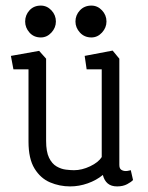

<svg xmlns="http://www.w3.org/2000/svg" viewBox="-20 -663 530 687"><path d="M231 4Q193 4 159 -10.5Q125 -25 103.5 -60Q82 -95 82 -156V-415H28L19 -463L120 -481L145 -453V-159Q145 -120 155.5 -98.5Q166 -77 182.5 -67.5Q199 -58 216 -56Q233 -54 245 -54Q273 -54 302.5 -68Q332 -82 344 -101V-415H290L283 -463L383 -482L407 -453V-73Q407 -60 414 -55.5Q421 -51 430 -51Q436 -51 441 -52.5Q446 -54 448 -54L456 -19Q450 -12 435 -4Q420 4 399 4Q378 4 365.5 -6.5Q353 -17 348 -37Q325 -18 294 -7Q263 4 231 4ZM307 -529Q282 -529 266 -546.5Q250 -564 250 -586Q250 -609 266 -626Q282 -643 307 -643Q329 -643 345 -626Q361 -609 361 -586Q361 -564 345 -546.5Q329 -529 307 -529ZM126 -529Q101 -529 85.5 -546.5Q70 -564 70 -586Q70 -609 85.5 -626Q101 -643 126 -643Q148 -643 164 -626Q180 -609 180 -586Q180 -564 164 -546.5Q148 -529 126 -529Z"/></svg>

Font: Kreon Light
Style: Regular
Weight: 300
Designer: Julia Petretta
Foundry: Julia Petretta and Eli Heuer
Version: Version 2.002